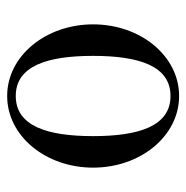

<svg xmlns="http://www.w3.org/2000/svg" viewBox="-12 -496 520 536"><g transform="rotate(-90 248.0 -228.0)"><path d="M136 -228C136 -356 164 -444 248 -444C332 -444 360 -356 360 -228C360 -100 332 -12 248 -12C164 -12 136 -100 136 -228ZM48 -228C48 -96 136 12 248 12C360 12 448 -96 448 -228C448 -360 360 -468 248 -468C136 -468 48 -360 48 -228Z"/></g></svg>

Font: Old Standard
Style: Regular
Weight: 400
Designer: Alexey Kryukov <alexios@thessalonica.org.ru>
Version: Version 2.0